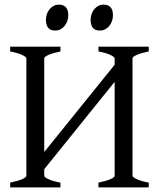

<svg xmlns="http://www.w3.org/2000/svg" viewBox="-20 -819 704 839"><path d="M24.4 0V-21Q57.6 -27.8 76.4 -35.9Q95.2 -43.9 95.2 -50.8V-564Q95.2 -569.8 77.4 -578.6Q59.6 -587.4 24.4 -594.2V-615.2H244.1V-594.2Q210.9 -587.4 192.1 -579.1Q173.3 -570.8 173.3 -564V-154.8L481 -536.1V-564Q481 -569.8 463.1 -578.6Q445.3 -587.4 410.2 -594.2V-615.2H629.9V-594.2Q596.7 -587.4 577.9 -579.1Q559.1 -570.8 559.1 -564V-50.8Q559.1 -44.9 576.9 -36.4Q594.7 -27.8 629.9 -21V0H410.2V-21Q443.4 -27.8 462.2 -35.9Q481 -43.9 481 -50.8V-461.4L173.3 -79.6V-50.8Q173.3 -44.9 190.9 -36.4Q208.5 -27.8 244.1 -21V0ZM473.6 -752.4Q473.6 -738.8 469.2 -726.6Q464.8 -714.4 457.3 -705.3Q449.7 -696.3 439.5 -690.9Q429.2 -685.5 417 -685.5Q395 -685.5 385.5 -697.8Q376 -710 376 -732.4Q376 -746.1 380.4 -758.3Q384.8 -770.5 392.6 -779.5Q400.4 -788.6 410.4 -793.7Q420.4 -798.8 432.1 -798.8Q473.6 -798.8 473.6 -752.4ZM278.3 -752.4Q278.3 -738.8 273.9 -726.6Q269.5 -714.4 262 -705.3Q254.4 -696.3 244.1 -690.9Q233.9 -685.5 221.7 -685.5Q199.7 -685.5 190.2 -697.8Q180.7 -710 180.7 -732.4Q180.7 -746.1 185.1 -758.3Q189.5 -770.5 197.3 -779.5Q205.1 -788.6 215.1 -793.7Q225.1 -798.8 236.8 -798.8Q278.3 -798.8 278.3 -752.4Z"/></svg>

Font: Noto Serif Devanagari
Style: Regular
Weight: 400
Designer: Monotype Design Team
Foundry: Monotype Imaging Inc.
Version: Version 1.01